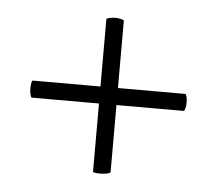

<svg xmlns="http://www.w3.org/2000/svg" viewBox="-36 -432 469 416"><g transform="rotate(5 199.0 -224.5)"><path d="M29 -226Q29 -232 30 -237.5Q31 -243 33 -243H364Q366 -243 367.5 -237.5Q369 -232 369 -225Q369 -218 367.5 -212Q366 -206 364 -206H34Q32 -206 30.5 -212.5Q29 -219 29 -226ZM196 -55Q180 -55 180 -58V-389Q180 -391 186 -392.5Q192 -394 199 -394Q206 -394 212 -392.5Q218 -391 218 -389V-60Q218 -58 211 -56.5Q204 -55 196 -55Z"/></g></svg>

Font: Cormorant Unicase Light
Style: Regular
Weight: 300
Designer: Christian Thalmann (Catharsis Fonts)
Foundry: Catharsis Fonts
Version: Version 4.000